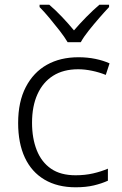

<svg xmlns="http://www.w3.org/2000/svg" viewBox="-20 -785 516 815"><path d="M301 10Q224 10 169 -22.5Q114 -55 85.5 -116Q57 -177 57 -263Q57 -353 89.5 -415.5Q122 -478 179 -510Q236 -542 313 -542Q351 -542 385 -535Q419 -528 445 -516L429 -467Q402 -478 371 -484.5Q340 -491 312 -491Q249 -491 205.5 -463.5Q162 -436 139 -385Q116 -334 116 -264Q116 -198 136 -147.5Q156 -97 196.5 -69Q237 -41 301 -41Q341 -41 375.5 -49Q410 -57 438 -69V-18Q412 -6 378.5 2Q345 10 301 10ZM267 -606Q254 -628 233 -655Q212 -682 189.5 -709Q167 -736 148 -755V-765H189Q216 -742 243.5 -713Q271 -684 294 -656Q318 -684 346.5 -713Q375 -742 402 -765H443V-755Q425 -736 401.5 -709Q378 -682 356.5 -655Q335 -628 323 -606Z"/></svg>

Font: Noto Sans Georgian Light
Style: Regular
Weight: 300
Version: Version 2.002